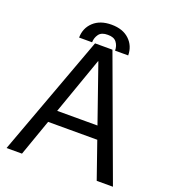

<svg xmlns="http://www.w3.org/2000/svg" viewBox="-151 -961 958 1073"><g transform="rotate(20 328.0 -424.5)"><path d="M11.7 0 276.4 -718.8H379.9L644.5 0H547.9L328.1 -630.9H326.2L103.5 0ZM144.5 -216.8V-292H511.7V-216.8ZM181.6 -718.8Q182.1 -775.4 221.4 -812Q260.7 -848.6 328.1 -848.6Q395.5 -848.6 434.3 -812Q473.1 -775.4 473.6 -718.8H395.5Q395.5 -747.1 379.9 -767.8Q364.3 -788.6 328.1 -788.1Q290.5 -788.6 274.9 -767.3Q259.3 -746.1 258.8 -718.8Z"/></g></svg>

Font: Inter Display V
Style: Regular
Weight: 400
Designer: Rasmus Andersson
Foundry: rsms
Version: Version 3.015;git-src